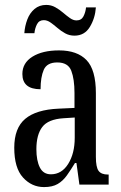

<svg xmlns="http://www.w3.org/2000/svg" viewBox="-20 -751 494 781"><path d="M159 10Q109 10 73.5 -29Q38 -68 38 -150Q38 -230 82.5 -267.5Q127 -305 218 -309L283 -312V-373Q283 -429 270 -463Q257 -497 213 -497Q171 -497 158 -467Q145 -437 145 -388Q71 -388 71 -450Q71 -495 112 -520.5Q153 -546 220 -546Q294 -546 332 -506.5Q370 -467 370 -372V-113Q370 -71 381 -56Q392 -41 419 -41H422V0H303L291 -88H285Q268 -60 252 -37.5Q236 -15 214.5 -2.5Q193 10 159 10ZM187 -42Q231 -42 257.5 -84.5Q284 -127 284 -191V-273L238 -270Q176 -266 152 -234.5Q128 -203 128 -144Q128 -98 142 -70Q156 -42 187 -42ZM283 -606Q262 -606 245 -615.5Q228 -625 213.5 -637.5Q199 -650 185.5 -659.5Q172 -669 158 -669Q139 -669 130.5 -652.5Q122 -636 120 -616H79Q81 -645 91 -671.5Q101 -698 120.5 -714.5Q140 -731 168 -731Q188 -731 205 -721.5Q222 -712 236.5 -699.5Q251 -687 264.5 -677.5Q278 -668 291 -668Q311 -668 319.5 -684.5Q328 -701 330 -721H370Q367 -677 345.5 -641.5Q324 -606 283 -606Z"/></svg>

Font: Noto Serif Khmer ExtraCondensed
Style: Regular
Weight: 400
Width: 2
Designer: Danh Hong and the Monotype Design Team
Foundry: Monotype Imaging Inc.
Version: Version 2.004; ttfautohint (v1.8.4.7-5d5b)